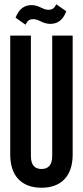

<svg xmlns="http://www.w3.org/2000/svg" viewBox="-20 -870 390 901"><path d="M128 -846C97 -846 70 -831 53 -787L100 -754C110 -776 121 -780 137 -780C164 -780 179 -758 216 -758C247 -758 274 -772 291 -817L244 -850C234 -828 222 -824 207 -824C180 -824 164 -846 128 -846ZM225 -703V-138C225 -94 205 -77 175 -77C144 -77 125 -94 125 -138V-703H28V-144C28 -46 80 11 175 11C269 11 321 -46 321 -144V-703Z"/></svg>

Font: Modon Arabic
Style: Bold
Weight: 700
Designer: Ahmedzaza
Foundry: Ahmedzaza
Version: Version 2.010